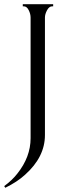

<svg xmlns="http://www.w3.org/2000/svg" viewBox="-33 -680 323 910"><path d="M75 -650V-660H219V-650H214Q200 -650 190 -631.5Q180 -613 180 -597V-40Q180 64 86 148Q49 182 -8 210L-13 202Q25 174 49 143Q112 64 112 -25V-597Q112 -614 103 -632Q94 -650 80 -650Z"/></svg>

Font: Forum
Style: Regular
Weight: 400
Designer: Denis Masharov
Foundry: Denis Masharov
Version: Version 1.000